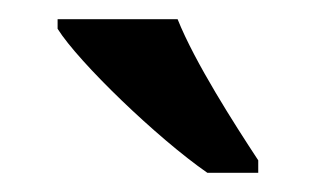

<svg xmlns="http://www.w3.org/2000/svg" viewBox="-20 -786 329 200"><path d="M196 -606H249V-619C224 -657 183 -721 165 -766H40V-756C62 -721 144 -642 196 -606Z"/></svg>

Font: Noto Serif Sinhala Condensed SemiBold
Style: Regular
Weight: 600
Width: 3
Designer: Jelle Bosma - Monotype Design Team
Foundry: Monotype Imaging Inc.
Version: Version 2.007